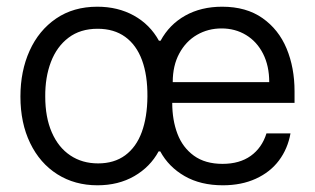

<svg xmlns="http://www.w3.org/2000/svg" viewBox="-20 -549 948 578"><path d="M41.5 -258.3Q41.5 -335 69.1 -396.2Q96.7 -457.5 148.9 -493.2Q201.2 -528.8 272.9 -528.8Q335 -528.8 383.3 -502Q431.6 -475.1 458.5 -426.3H463.4Q489.7 -475.1 537.6 -502Q585.4 -528.8 648.9 -528.8Q721.2 -528.8 770 -494.6Q818.8 -460.4 842.8 -402.8Q866.7 -345.2 866.7 -274.4V-239.3H498.5Q498.5 -187.5 514.2 -146.2Q529.8 -105 563.7 -80.3Q597.7 -55.7 649.9 -55.7Q701.2 -55.7 734.9 -79.8Q768.6 -104 782.2 -147.5H854.5Q846.2 -101.1 819.8 -65.9Q793.5 -30.8 750.2 -11Q707 8.8 650.9 8.8Q584 8.8 535.9 -18.8Q487.8 -46.4 462.4 -93.3H457.5Q432.1 -46.4 384.3 -18.8Q336.4 8.8 273.4 8.8Q205.1 8.8 152.6 -24.4Q100.1 -57.6 70.8 -118.2Q41.5 -178.7 41.5 -258.3ZM423.8 -258.3Q424.3 -322.3 407.5 -367.9Q390.6 -413.6 356.9 -438Q323.2 -462.4 273.9 -462.4Q221.7 -462.4 186.3 -435.5Q150.9 -408.7 133.3 -362.5Q115.7 -316.4 116.2 -258.3Q116.2 -195.8 136 -150.4Q155.8 -105 191.7 -81.1Q227.5 -57.1 275.4 -57.1Q323.7 -57.1 356.9 -81.5Q390.1 -106 406.7 -151.1Q423.3 -196.3 423.8 -258.3ZM647 -463.4Q606.4 -463.4 573 -444.1Q539.6 -424.8 519.8 -388.2Q500 -351.6 500 -301.8H790.5Q790.5 -350.6 772 -387.2Q753.4 -423.8 720.7 -443.6Q688 -463.4 647 -463.4Z"/></svg>

Font: Wand UI Pro
Style: Regular
Weight: 400
Designer: Andreas Faust
Version: Version 1.003;FEAKit 1.0